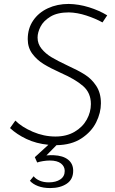

<svg xmlns="http://www.w3.org/2000/svg" viewBox="-20 -731 583 976"><path d="M330 -668Q272 -668 236.5 -646.5Q201 -625 186 -595.5Q171 -566 171 -540Q171 -508 191.5 -483Q212 -458 242 -440Q272 -422 323 -398Q376 -374 411 -352Q446 -330 469.5 -294Q493 -258 493 -206Q493 -158 469 -109.5Q445 -61 394 -27.5Q343 6 267 7L216 59Q240 57 253 58Q300 60 326 80.5Q352 101 352 137Q352 181 319 203Q286 225 235 225Q200 225 173.5 215Q147 205 132 188L151 165Q162 179 182 187.5Q202 196 228 196Q264 196 286.5 181Q309 166 309 138Q309 115 290 100Q271 85 233 85Q217 85 198.5 88Q180 91 169 95L157 68L226 5Q164 -1 114.5 -24.5Q65 -48 31 -80L58 -118Q91 -85 147 -61Q203 -37 262 -37Q318 -37 359 -61Q400 -85 421 -123Q442 -161 442 -202Q442 -259 402.5 -293.5Q363 -328 290 -360Q237 -384 202.5 -405Q168 -426 144.5 -457.5Q121 -489 121 -532Q121 -586 148.5 -626.5Q176 -667 223.5 -689Q271 -711 329 -711Q381 -710 432.5 -694Q484 -678 525 -653L501 -617Q465 -637 419 -652Q373 -667 330 -668Z"/></svg>

Font: Josefin Sans Light
Style: Italic
Weight: 300
Italic angle: -7°
Designer: Santiago Orozco
Foundry: Typemade
Version: Version 2.000